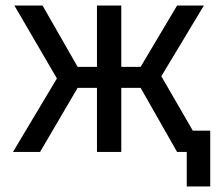

<svg xmlns="http://www.w3.org/2000/svg" viewBox="-20 -550 790 695"><path d="M27 0H125L261 -232H331V0H419V-232H489L621 0H656V125H741V-77H678L564 -274L718 -530H621L489 -308H419V-530H331V-308H261L134 -530H32L186 -266Z"/></svg>

Font: Golos UI VF
Style: Regular
Weight: 400
Designer: A.Korolkova, Vitaly Kuzmin
Foundry: ParaType Ltd
Version: Version 2.000